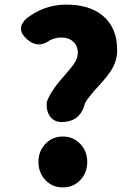

<svg xmlns="http://www.w3.org/2000/svg" viewBox="-20 -800 576 834"><path d="M253 14Q207 14 177 -18Q147 -50 147 -96.5Q147 -143 177 -175Q207 -207 253 -207Q298 -207 328.5 -175Q359 -143 359 -97Q359 -50 329 -18Q299 14 253 14ZM247 -270Q214 -270 196 -296Q180 -320 183 -356Q198 -403 261 -473Q290 -506 301 -522Q318 -548 318 -570Q318 -602 297 -620Q278 -637 246 -637Q222 -637 198 -626Q145 -586 96 -630.5Q47 -675 95 -720Q173 -780 268 -780Q367 -780 425 -733Q489 -681 489 -582Q489 -537 464 -496Q449 -471 409 -427Q406 -424 405 -423Q363 -377 349 -352Q330 -270 247 -270Z"/></svg>

Font: GenSenRounded TW H
Style: Regular
Weight: 900
Version: Version 1.501;PS 1;hotconv 16.6.51;makeotf.lib2.5.65220